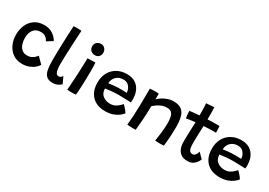

<svg xmlns="http://www.w3.org/2000/svg" viewBox="11 -1526 3308 2359"><g transform="rotate(30 1665.0 -347.0)"><path d="M480 -104.5Q466.5 -79.5 437.2 -54.5Q408 -29.5 364.8 -12.8Q321.5 4 266 4Q191.5 4 137.8 -33.5Q84 -71 55 -133.5Q26 -196 26 -270.5Q26 -350.5 55 -413Q84 -475.5 139 -511.5Q194 -547.5 272 -547.5Q342 -547.5 392 -514.8Q442 -482 467.5 -434L385 -383Q382 -390 371.2 -406.8Q360.5 -423.5 337.5 -438Q314.5 -452.5 274.5 -452.5Q209.5 -452.5 175 -408.2Q140.5 -364 140.5 -292.5Q140.5 -248.5 153 -208.2Q165.5 -168 194.2 -142.2Q223 -116.5 270.5 -116.5Q309 -116.5 336.5 -131.8Q364 -147 379.5 -164.2Q395 -181.5 398.5 -187Z M827.5 -29.5Q815 -13.5 782.8 2.5Q750.5 18.5 707.5 18.5Q648.5 18.5 619.2 -11.2Q590 -41 580.5 -93.8Q571 -146.5 571 -216Q571 -274.5 572.5 -342.5Q574 -410.5 576.5 -478.8Q579 -547 581.8 -608Q584.5 -669 587 -714.5Q614.5 -716.5 637 -716.5Q652 -716.5 667 -715.5Q682 -714.5 699 -713Q696 -665 692.5 -599Q689 -533 685.8 -463.2Q682.5 -393.5 680.5 -332Q678.5 -270.5 678.5 -232Q678.5 -196 682.2 -163Q686 -130 697.8 -109.2Q709.5 -88.5 734 -88.5Q753 -88.5 764 -97.8Q775 -107 783 -121.5Q786 -117 792.5 -103.8Q799 -90.5 806.5 -74.8Q814 -59 820 -46Q826 -33 827.5 -29.5Z M993 -536Q955 -536 931.5 -558.2Q908 -580.5 908 -616Q908 -653.5 932.8 -674.2Q957.5 -695 989.5 -695Q1024 -695 1045.5 -671.5Q1067 -648 1067 -612.5Q1067 -580.5 1046.2 -558.2Q1025.5 -536 993 -536ZM1032 0Q1024 0.5 1006 1.8Q988 3 969 3Q937 3 909 -1Q911 -14 914 -54.5Q917 -95 920.2 -150.5Q923.5 -206 926 -265.2Q928.5 -324.5 930.2 -375.8Q932 -427 932 -458Q941.5 -458.5 963.2 -459.5Q985 -460.5 1007.8 -461.5Q1030.5 -462.5 1042 -462.5Q1046.5 -429.5 1046.5 -351Q1046.5 -304.5 1045.2 -250.8Q1044 -197 1042 -145.8Q1040 -94.5 1037.5 -55.5Q1035 -16.5 1032 0Z M1673.5 -104Q1658.5 -84 1627.8 -60.2Q1597 -36.5 1550.2 -19.8Q1503.5 -3 1440 -3Q1364.5 -3 1307.5 -32.8Q1250.5 -62.5 1218.8 -120.8Q1187 -179 1187 -263.5Q1187 -345.5 1220.8 -406Q1254.5 -466.5 1314.5 -500Q1374.5 -533.5 1452.5 -533.5Q1550.5 -533.5 1606 -475.2Q1661.5 -417 1667 -317.5Q1668 -285 1665 -255Q1658 -255.5 1636.2 -256.2Q1614.5 -257 1586.2 -257.8Q1558 -258.5 1531 -259.2Q1504 -260 1486.5 -260Q1438 -260 1389 -255.2Q1340 -250.5 1303.5 -245Q1304 -222.5 1310 -200.5Q1322 -159 1361 -135.8Q1400 -112.5 1447.5 -112.5Q1490.5 -112.5 1520.5 -128.2Q1550.5 -144 1569.8 -163.5Q1589 -183 1600 -194Q1604 -190.5 1619.2 -175Q1634.5 -159.5 1650.5 -139.8Q1666.5 -120 1673.5 -104ZM1306.5 -320.5Q1338 -325.5 1381.2 -329.8Q1424.5 -334 1481 -334Q1510 -334 1531.2 -333Q1552.5 -332 1561.5 -331.5Q1561.5 -346 1557.5 -362.5Q1549.5 -395.5 1523 -424.8Q1496.5 -454 1447 -454Q1387 -454 1347.8 -416.8Q1308.5 -379.5 1306.5 -320.5Z M1884 6.5Q1872.5 6.5 1856.2 6.8Q1840 7 1823.5 6.5Q1808.5 6 1790 5.2Q1771.5 4.5 1763.5 3Q1769.5 -52.5 1773.8 -124.2Q1778 -196 1780.2 -292.2Q1782.5 -388.5 1782.5 -517.5Q1797 -519.5 1816.8 -521Q1836.5 -522.5 1857 -522.5Q1870.5 -522.5 1884 -521.8Q1897.5 -521 1907.5 -519.5Q1908 -511.5 1908 -484.8Q1908 -458 1907.5 -438.5Q1924.5 -458 1956.8 -479.2Q1989 -500.5 2030 -515.2Q2071 -530 2113.5 -530Q2189.5 -530 2229.2 -499.5Q2269 -469 2283.8 -409.2Q2298.5 -349.5 2298.5 -261Q2298.5 -210.5 2294.2 -140.2Q2290 -70 2281.5 1.5Q2273.5 2.5 2256.8 3.2Q2240 4 2221.5 4Q2202.5 4 2185 3.5Q2167.5 3 2158 1.5Q2167 -55 2175.5 -126.2Q2184 -197.5 2184 -260Q2184 -308.5 2176.2 -345Q2168.5 -381.5 2147.2 -401.8Q2126 -422 2084.5 -422Q2044 -422 2009.5 -408.2Q1975 -394.5 1948.8 -375.8Q1922.5 -357 1905.5 -341.5Q1903.5 -218 1896.2 -127.2Q1889 -36.5 1884 6.5Z M2769 -84Q2760.5 -61.5 2743.2 -37Q2726 -12.5 2697 4.5Q2668 21.5 2624 21.5Q2566 21.5 2531.5 -3.2Q2497 -28 2481.8 -69Q2466.5 -110 2466.5 -158Q2466.5 -190.5 2467.5 -232.5Q2468.5 -274.5 2470 -317Q2471.5 -359.5 2472.8 -393Q2474 -426.5 2475 -441.5Q2429.5 -437 2394.2 -431.5Q2359 -426 2348 -423.5Q2344.5 -443 2342.5 -464.8Q2340.5 -486.5 2339.8 -503.2Q2339 -520 2339 -525Q2367 -528.5 2403 -532.8Q2439 -537 2475.5 -539Q2475.5 -556.5 2475.2 -584Q2475 -611.5 2474.5 -635.5Q2474 -655.5 2472.8 -675.5Q2471.5 -695.5 2470 -708.5L2582.5 -716.5Q2583 -709 2584 -682.8Q2585 -656.5 2585 -620Q2585 -604.5 2585 -583.5Q2585 -562.5 2585 -545.5Q2600.5 -546 2622.5 -547Q2644.5 -548 2658 -548.5Q2692 -549.5 2719.2 -549Q2746.5 -548.5 2752.5 -548.5Q2755 -531 2756 -503Q2757 -475 2757 -455.5Q2751.5 -455.5 2723 -455.5Q2694.5 -455.5 2666.5 -455Q2647 -454 2623 -452.8Q2599 -451.5 2583.5 -450.5Q2582.5 -435 2581.2 -403.5Q2580 -372 2578.8 -334.2Q2577.5 -296.5 2576.8 -261.5Q2576 -226.5 2576 -204.5Q2576 -172.5 2579.5 -144.8Q2583 -117 2596.2 -99.8Q2609.5 -82.5 2638 -82.5Q2657 -82.5 2669.2 -95.5Q2681.5 -108.5 2689 -125.5Q2696.5 -142.5 2700.5 -154.5Q2707 -146 2721.8 -130.8Q2736.5 -115.5 2750.5 -101.8Q2764.5 -88 2769 -84Z M3297 -104Q3282 -84 3251.2 -60.2Q3220.5 -36.5 3173.8 -19.8Q3127 -3 3063.5 -3Q2988 -3 2931 -32.8Q2874 -62.5 2842.2 -120.8Q2810.5 -179 2810.5 -263.5Q2810.5 -345.5 2844.2 -406Q2878 -466.5 2938 -500Q2998 -533.5 3076 -533.5Q3174 -533.5 3229.5 -475.2Q3285 -417 3290.5 -317.5Q3291.5 -285 3288.5 -255Q3281.5 -255.5 3259.8 -256.2Q3238 -257 3209.8 -257.8Q3181.5 -258.5 3154.5 -259.2Q3127.5 -260 3110 -260Q3061.5 -260 3012.5 -255.2Q2963.5 -250.5 2927 -245Q2927.5 -222.5 2933.5 -200.5Q2945.5 -159 2984.5 -135.8Q3023.5 -112.5 3071 -112.5Q3114 -112.5 3144 -128.2Q3174 -144 3193.2 -163.5Q3212.5 -183 3223.5 -194Q3227.5 -190.5 3242.8 -175Q3258 -159.5 3274 -139.8Q3290 -120 3297 -104ZM2930 -320.5Q2961.5 -325.5 3004.8 -329.8Q3048 -334 3104.5 -334Q3133.5 -334 3154.8 -333Q3176 -332 3185 -331.5Q3185 -346 3181 -362.5Q3173 -395.5 3146.5 -424.8Q3120 -454 3070.5 -454Q3010.5 -454 2971.2 -416.8Q2932 -379.5 2930 -320.5Z"/></g></svg>

Font: Grandstander Medium
Style: Regular
Weight: 500
Designer: Tyler Finck
Foundry: Etcetera Type Co
Version: Version 1.200; ttfautohint (v1.8.3)